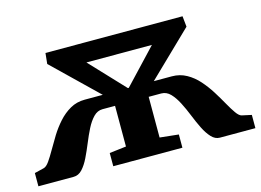

<svg xmlns="http://www.w3.org/2000/svg" viewBox="-84 -698 1143 841"><g transform="rotate(-15 488.0 -278.0)"><path d="M-4.5 0V-60L38.5 -70.5Q50.5 -73.5 63.8 -92.2Q77 -111 92.8 -138.8Q108.5 -166.5 127.2 -196.8Q146 -227 170 -253.8Q194 -280.5 223.5 -297.2Q253 -314 289.5 -314H371.5L171.5 -507.5L176.5 -556H798L803 -507.5L603 -314H684.5Q721 -314 751 -297.2Q781 -280.5 804.8 -253.5Q828.5 -226.5 847.8 -195.8Q867 -165 882.5 -137.2Q898 -109.5 911.2 -90.8Q924.5 -72 936 -69.5L979.5 -60V0H818.5Q797.5 0 780.5 -18.2Q763.5 -36.5 749.2 -65.2Q735 -94 722 -126.5Q709 -159 694.2 -187.8Q679.5 -216.5 661.8 -235Q644 -253.5 620.5 -253.5H563.5V-69L648.5 -60V0H335V-60L411 -69V-253.5H354Q331 -253.5 313 -235Q295 -216.5 280.5 -187.8Q266 -159 252.8 -126.5Q239.5 -94 225.5 -65.2Q211.5 -36.5 194.5 -18.2Q177.5 0 155.5 0ZM485.5 -314H489.5L636 -469.5H339Z"/></g></svg>

Font: Merriweather ExtraBold
Style: Regular
Weight: 800
Version: Version 2.100